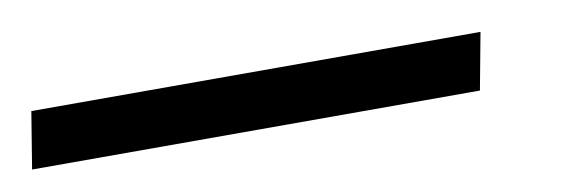

<svg xmlns="http://www.w3.org/2000/svg" viewBox="-92 -5 591 200"><g transform="rotate(-10 203.0 95.0)"><path d="M-67.9 125 -58.1 64.9H417L405.8 125Z"/></g></svg>

Font: Archivo Light
Style: Italic
Weight: 300
Italic angle: -10°
Designer: Hector Gatti
Foundry: Omnibus-Type
Version: Version 2.001